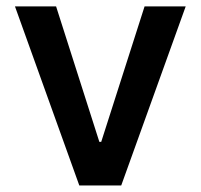

<svg xmlns="http://www.w3.org/2000/svg" viewBox="-20 -565 611 585"><path d="M545.8 -545.5H420.5L288.4 -132.8H282.7L150.9 -545.5H25.6L221.6 0H349.4Z"/></svg>

Font: Magic Ui Pro Semi Bold
Style: Regular
Weight: 600
Designer: Stefan Endress, Andreas Faust
Version: Version 1.000;FEAKit 1.0